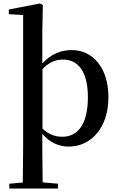

<svg xmlns="http://www.w3.org/2000/svg" viewBox="-20 -833 692 1112"><path d="M34 259H316V231L227 223L225 19V-58C270 -5 324 16 378 16C508 16 608 -94 608 -270C608 -441 517 -543 395 -543C334 -543 274 -520 225 -465V-647L228 -804L212 -813L31 -778V-751L114 -746V19L112 224L34 231ZM226 -433C269 -477 307 -488 345 -488C431 -488 489 -421 489 -270C489 -104 424 -41 341 -41C298 -41 262 -55 226 -88Z"/></svg>

Font: Noto Serif CJK JP SemiBold
Style: Regular
Weight: 600
Designer: Ryoko NISHIZUKA 西塚涼子 (kana & ideographs); Frank Grießhammer (Latin, Greek & Cyrillic); Wenlong ZHANG 张文龙 (bopomofo); San
Foundry: Adobe
Version: Version 2.001;hotconv 1.1.0;makeotfexe 2.6.0